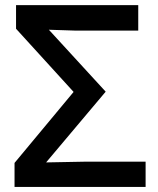

<svg xmlns="http://www.w3.org/2000/svg" viewBox="-20 -734 620 754"><path d="M551.8 0H37.1V-94.2L269 -373L43 -621.1V-713.9H522.9V-613.8H276.9L171.9 -617.2L395 -374L161.1 -96.2L314 -99.1H551.8Z"/></svg>

Font: Open Sans
Style: SemiBold
Weight: 600
Foundry: Ascender Corporation
Version: Version 1.10